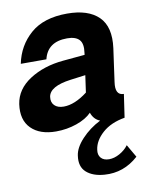

<svg xmlns="http://www.w3.org/2000/svg" viewBox="-92 -620 740 945"><g transform="rotate(-10 278.5 -147.0)"><path d="M486 135 523 199Q449 266 354 259Q296 255 264 226.5Q232 198 240 144Q245 105 284 63Q323 21 378 -7Q347 -19 335 -54Q308 -26 259 -9Q210 8 156 8Q75 8 32 -35Q-11 -78 0 -156Q11 -229 81.5 -274.5Q152 -320 250 -329L359 -339L360 -348Q367 -394 348.5 -414Q330 -434 288 -434Q190 -434 170 -350H42Q60 -439 126 -496.5Q192 -554 309 -554Q414 -554 466 -503Q518 -452 504 -347Q500 -320 492.5 -265Q485 -210 481 -182Q471 -116 516 -116L499 0Q429 12 387 49.5Q345 87 339 132Q335 157 348.5 172.5Q362 188 389 188Q415 188 442 173Q469 158 486 135ZM333 -155 345 -240 269 -230Q164 -216 156 -165Q152 -138 168 -122Q184 -106 214 -106Q269 -106 333 -155Z"/></g></svg>

Font: Oakes Grotesk Bold
Style: Italic
Weight: 700
Italic angle: -8°
Designer: Samuel Oakes
Foundry: Samuel Oakes
Version: Version 1.000;PS 001.000;hotconv 1.0.88;makeotf.lib2.5.64775